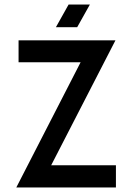

<svg xmlns="http://www.w3.org/2000/svg" viewBox="-20 -828 584 848"><path d="M52 0H492V-98H206L490 -650H62V-553H336ZM227 -708H321L377 -808H283Z"/></svg>

Font: Grotesk 02 Mince
Style: Bold
Weight: 400
Designer: Frank Adebiaye, contributions by Jérémy Landes, Ariel Martín Pérez
Foundry: Velvetyne Type Foundry
Version: Version 3.000;Glyphs 3.1.2 (3150)